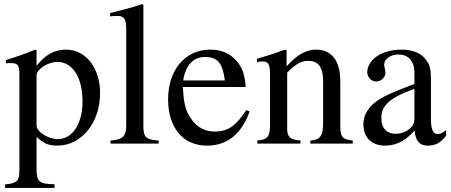

<svg xmlns="http://www.w3.org/2000/svg" viewBox="-20 -703 2206 940"><path d="M159 -458 153 -460C100 -439 64 -426 9 -409V-393C18 -394 25 -394 34 -394C68 -394 75 -384 75 -337V131C75 183 64 194 5 200V217H247V199C172 198 159 187 159 124V-33C195 0 218 10 260 10C379 10 470 -102 470 -247C470 -371 400 -460 303 -460C247 -460 203 -436 159 -381ZM159 -334C159 -364 215 -400 261 -400C335 -400 384 -324 384 -207C384 -97 335 -22 263 -22C216 -22 159 -58 159 -88Z M757 0V-15C693 -19 682 -32 682 -87V-679L677 -683C625 -666 588 -656 519 -639V-623C535 -625 548 -625 556 -625C588 -625 598 -609 598 -561V-92C598 -37 584 -20 521 -15V0Z M1186 -164C1137 -90 1099 -59 1032 -59C986 -59 949 -77 921 -114C885 -162 880 -201 875 -277H1183C1179 -331 1169 -363 1149 -391C1117 -436 1072 -460 1010 -460C884 -460 803 -358 803 -217C803 -79 875 10 993 10C1093 10 1163 -48 1202 -157ZM877 -309C888 -384 927 -424 983 -424C1049 -424 1070 -390 1081 -309Z M1707 0V-15C1658 -20 1646 -31 1646 -85V-306C1646 -405 1604 -460 1528 -460C1482 -460 1436 -438 1384 -379H1383V-457L1375 -460C1326 -442 1293 -431 1238 -415V-398C1245 -401 1256 -402 1267 -402C1295 -402 1302 -386 1302 -337V-94C1302 -35 1291 -19 1240 -15V0H1451V-15C1400 -19 1386 -33 1386 -72V-348C1432 -393 1456 -405 1489 -405C1538 -405 1562 -375 1562 -304V-105C1562 -39 1550 -19 1500 -15L1499 0Z M2164 -66C2147 -52 2137 -47 2121 -47C2103 -47 2090 -67 2090 -113V-304C2090 -365 2086 -386 2062 -415C2038 -444 2000 -460 1944 -460C1899 -460 1857 -448 1829 -430C1794 -408 1778 -376 1778 -350C1778 -323 1800 -304 1821 -304C1847 -304 1867 -326 1867 -345C1867 -366 1861 -369 1861 -387C1861 -414 1891 -436 1931 -436C1976 -436 2009 -408 2009 -346V-292C1896 -250 1859 -231 1829 -211C1790 -185 1759 -146 1759 -94C1759 -28 1802 10 1864 10C1907 10 1956 -3 2009 -63H2010C2015 -10 2037 10 2074 10C2108 10 2134 0 2164 -38ZM2009 -127C2009 -98 2003 -84 1974 -64C1957 -53 1936 -48 1916 -48C1877 -48 1847 -72 1847 -125C1847 -156 1857 -180 1881 -202C1906 -225 1947 -246 2009 -268Z"/></svg>

Font: STIXGeneral
Style: Regular
Weight: 400
Designer: MicroPress Inc., with final additions and corrections provided by Coen Hoffman, Elsevier (retired)
Version: Version 1.1.0